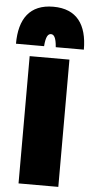

<svg xmlns="http://www.w3.org/2000/svg" viewBox="-97 -1030 514 1082"><g transform="rotate(5 160.0 -489.5)"><path d="M276 15V-705H51V15ZM-32 -768H127C131 -824 144 -839 160 -839C176 -839 189 -824 193 -768H352C352 -909 293 -994 160 -994C27 -994 -32 -909 -32 -768Z"/></g></svg>

Font: Repo ExtraBlack
Style: Regular
Weight: 400
Designer: Stefan Peev
Foundry: Context Ltd
Version: Version 001.502